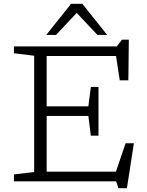

<svg xmlns="http://www.w3.org/2000/svg" viewBox="-20 -950 770 1006"><path d="M53 0V-36L159 -49V-658L53 -671V-707H592L619 -742H655L652.5 -529H607.5L588 -656.5H224.5V-393H443L456 -494.5H496V-239H456L443 -342.5H224.5V-50.5H587.5L638 -199.5H681.5L645 36H600.5L588.5 0ZM490.5 -767 382 -882.5 273.5 -767H222.5L352.5 -930H411.5L541.5 -767Z"/></svg>

Font: Newsreader Caption Light
Style: Regular
Weight: 300
Designer: Hugues Gentile
Foundry: Production Type
Version: Version 1.001